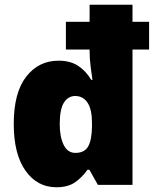

<svg xmlns="http://www.w3.org/2000/svg" viewBox="-20 -780 652 810"><path d="M218 10Q137 10 87.5 -60Q38 -130 38 -257Q38 -389 90.5 -456.5Q143 -524 227 -524Q277 -524 310 -502Q343 -480 365 -443H370Q367 -465 362.5 -498Q358 -531 358 -565V-571H258V-688H358V-760H539V-688H609V-571H539V0H393L357 -64H349Q326 -31 296 -10.5Q266 10 218 10ZM298 -135Q336 -135 351.5 -161.5Q367 -188 368 -244V-262Q368 -318 349.5 -346.5Q331 -375 297 -375Q268 -375 250 -347.5Q232 -320 232 -256Q232 -203 248.5 -169Q265 -135 298 -135Z"/></svg>

Font: Noto Sans Lao SemiCondensed Black
Style: Regular
Weight: 900
Width: 4
Designer: Monotype Design Team
Foundry: Monotype Imaging Inc.
Version: Version 2.003; ttfautohint (v1.8.4.7-5d5b)